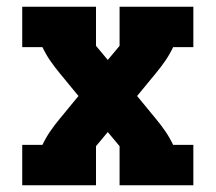

<svg xmlns="http://www.w3.org/2000/svg" viewBox="-20 -550 640 570"><path d="M46 0V-120H106Q116 -141 129 -160Q142 -179 157 -197L213 -265L157 -333Q142 -351 129 -370Q116 -389 106 -410H46V-530H265V-414Q266 -413 267 -411.5Q268 -410 270 -408L300 -372L330 -408L331 -409Q332 -410 333 -411.5Q334 -413 335 -414V-530H554V-410H494Q484 -389 471 -370Q458 -351 443 -333L387 -265L443 -197Q458 -179 471 -160Q484 -141 494 -120H554V0H335V-116Q334 -117 333 -118.5Q332 -120 330 -122L300 -158L270 -122Q268 -120 267 -118.5Q266 -117 265 -116V0Z"/></svg>

Font: Iosevka Curly Slab HvEx
Style: Regular
Weight: 900
Width: 7
Monospace: yes
Designer: Belleve Invis
Foundry: Belleve Invis
Version: Version 11.1.0; ttfautohint (v1.8.3)